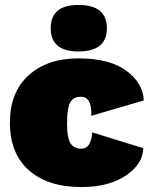

<svg xmlns="http://www.w3.org/2000/svg" viewBox="-20 -746 611 776"><path d="M297 -726Q412 -726 412 -632Q412 -538 297 -538Q185 -538 185 -632Q185 -726 297 -726ZM297 -510Q425 -510 492 -459Q559 -408 561 -340L349 -278Q352 -355 307 -355Q276 -355 263.5 -331.5Q251 -308 251 -247Q251 -187 265.5 -166Q280 -145 308 -145Q348 -145 353 -211L559 -147Q557 -82 488 -36Q419 10 309 10Q173 10 96.5 -58Q20 -126 20 -250Q20 -373 95.5 -441.5Q171 -510 297 -510Z"/></svg>

Font: Elaine Sans Black
Style: Regular
Weight: 900
Designer: Wei Huang
Foundry: Wei Huang
Version: Version 2.001;December 24, 2019;FontCreator 12.0.0.2547 64-b